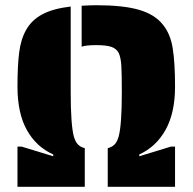

<svg xmlns="http://www.w3.org/2000/svg" viewBox="-20 -716 738 736"><path d="M393 -148Q409 -152 419 -162Q429 -172 435 -193Q447 -238 447 -364Q447 -435 445 -465.5Q443 -496 435 -513Q426 -530 406.5 -536.5Q387 -543 349 -543Q309 -543 293 -537V-694Q327 -696 349 -696Q452 -696 512.5 -678.5Q573 -661 604 -622Q633 -587 642 -531.5Q651 -476 651 -384Q651 -283 614.5 -218Q578 -153 514 -124V-117L635 -154H651V0H393ZM47 -154H63L184 -117V-124Q119 -153 83 -217.5Q47 -282 47 -384Q47 -464 53.5 -515Q60 -566 80 -601Q101 -639 142 -661Q183 -683 251 -691V-364Q251 -238 263 -193Q269 -172 279 -162Q289 -152 305 -148V0H47Z"/></svg>

Font: Saira Stencil
Style: Regular
Weight: 400
Designer: Hector Gatti with collaboration of the Omnibus-Type team
Foundry: Omnibus-Type
Version: Version 1.003